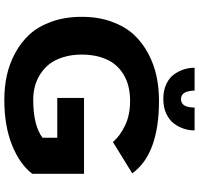

<svg xmlns="http://www.w3.org/2000/svg" viewBox="-36 -875 922 890"><g transform="rotate(90 425.0 -430.0)"><path d="M584.5 -871Q584.5 -846 576.8 -821.8Q569 -797.5 552.8 -775.5Q536.5 -753.5 507 -739.8Q477.5 -726 438.5 -726Q399.5 -726 370 -739.8Q340.5 -753.5 324.8 -775.8Q309 -798 301.5 -822Q294 -846 294 -871H400Q400 -864 400.8 -856.8Q401.5 -849.5 404.8 -836.8Q408 -824 417 -816Q426 -808 439.5 -808Q478.5 -808 478.5 -871ZM785.5 -358.5V-118.5Q742.5 -61.5 653.5 -25.2Q564.5 11 442.5 11Q385 11 331.8 -0.2Q278.5 -11.5 228 -38.2Q177.5 -65 140.2 -105.2Q103 -145.5 80.5 -207.8Q58 -270 58 -348Q58 -425.5 80.8 -487.5Q103.5 -549.5 141 -589.8Q178.5 -630 229.5 -656.8Q280.5 -683.5 334.5 -694.8Q388.5 -706 447 -706Q694.5 -706 783.5 -582L638.5 -492.5Q610 -525.5 561.5 -548.8Q513 -572 447 -572Q412 -572 381 -564.5Q350 -557 322.5 -540Q295 -523 275.5 -497.5Q256 -472 244.5 -433.8Q233 -395.5 233 -348Q233 -300.5 245 -262Q257 -223.5 277 -198Q297 -172.5 324.5 -155.2Q352 -138 381.2 -130.5Q410.5 -123 442.5 -123Q561 -123 618.5 -166V-234.5H434V-358.5Z"/></g></svg>

Font: League Mono Wide
Style: Bold
Weight: 700
Width: 8
Designer: Tyler Finck
Foundry: The League of Moveable Type / Tyler Finck
Version: Version 2.210